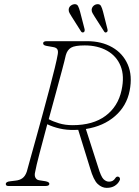

<svg xmlns="http://www.w3.org/2000/svg" viewBox="-20 -899 671 928"><path d="M557.5 -25.5Q550 -10.5 534.5 -0.8Q519 9 495.5 9Q472.5 9 452.2 -9.8Q432 -28.5 415.5 -86L358 -271.5Q349.5 -271 340.5 -271Q302 -270 268.5 -277.8Q235 -285.5 208.5 -298.5Q188 -222 171.2 -158.2Q154.5 -94.5 150 -68.5Q145.5 -51 151.2 -40.5Q157 -30 168 -28L200 -23Q218.5 -19.5 218.5 -10.5Q218.5 0 199.5 0H21Q8 0 8 -9.5Q8 -21 30.5 -23L55 -26Q75 -28 88.5 -37.8Q102 -47.5 109.5 -69.5Q115 -90 127 -133.2Q139 -176.5 154.8 -233Q170.5 -289.5 187.2 -350.8Q204 -412 219 -469.2Q234 -526.5 244.8 -570.5Q255.5 -614.5 259 -636Q262 -652 257.2 -660.5Q252.5 -669 237 -671.5L205.5 -677Q195 -679 191.8 -682.2Q188.5 -685.5 188.5 -690Q188.5 -700 207 -700H401Q471 -700 522.5 -670.5Q574 -641 597.5 -587.2Q621 -533.5 606.5 -460Q592 -386.5 536 -337.8Q480 -289 395 -275.5L454.5 -90.5Q468 -45.5 480.2 -33.2Q492.5 -21 507 -21Q527 -21 537 -37.5Q544 -49 554.5 -44Q558.5 -42 559.8 -36.2Q561 -30.5 557.5 -25.5ZM298 -632Q293 -609 280 -560.5Q267 -512 250 -449.5Q233 -387 215.5 -323Q235.5 -312 265.2 -303Q295 -294 331 -294Q429.5 -294 490 -339Q550.5 -384 567.5 -463Q582.5 -531.5 563 -579.8Q543.5 -628 497.8 -653.8Q452 -679.5 389.5 -679.5Q341.5 -679.5 323.2 -668.5Q305 -657.5 298 -632ZM367 -842.5 389 -757.5Q390.5 -747 385 -743.5Q377.5 -739.5 372 -746.5L325.5 -820Q320.5 -828 316 -836Q311.5 -844 312 -853Q313 -863.5 320.2 -870.2Q327.5 -877 337 -878.5Q351.5 -880.5 357 -870.2Q362.5 -860 367 -842.5ZM478 -842.5 499.5 -757.5Q502 -747 495.5 -743.5Q488.5 -739 483.5 -746.5L436.5 -820Q431.5 -828 427 -836Q422.5 -844 423 -853Q424.5 -863.5 431.5 -870.2Q438.5 -877 448 -878.5Q462.5 -880.5 468 -870.2Q473.5 -860 478 -842.5Z"/></svg>

Font: Fraunces 9pt Soft Thin
Style: Italic
Weight: 100
Italic angle: -16°
Version: Version 1.000;[b76b70a41]